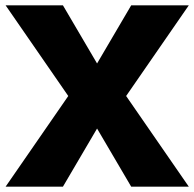

<svg xmlns="http://www.w3.org/2000/svg" viewBox="-20 -700 729 720"><path d="M1 0 236 -340 1 -680H216L344 -462L472 -680H688L453 -340L688 0H472L344 -218L216 0Z"/></svg>

Font: Teachers ExtraBold
Style: Regular
Weight: 800
Designer: Alfredo Marco Pradil, Chank Diesel
Version: Version 1.001